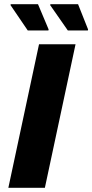

<svg xmlns="http://www.w3.org/2000/svg" viewBox="-20 -900 442 920"><path d="M20 0 167 -688H342L195 0ZM212 -754H113L30 -876L32 -880H162L213 -759ZM401 -754H305L220 -876L222 -880H354L402 -759Z"/></svg>

Font: Saira
Style: Bold Italic
Weight: 700
Italic angle: -12°
Designer: Hector Gatti with collaboration of the Omnibus-Type team
Foundry: Omnibus-Type
Version: Version 1.100; ttfautohint (v1.8.3)